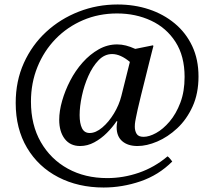

<svg xmlns="http://www.w3.org/2000/svg" viewBox="-20 -643 956 856"><path d="M442 193Q329 193 240 147Q151 101 100.5 16Q50 -69 50 -184Q50 -282 86.5 -362.5Q123 -443 186 -501Q249 -559 331 -591Q413 -623 504 -623Q579 -623 644 -601.5Q709 -580 759 -538.5Q809 -497 837 -437.5Q865 -378 865 -302Q865 -226 838.5 -168Q812 -110 770 -71Q728 -32 681 -12Q634 8 593 8Q550 8 525 -13.5Q500 -35 500 -76Q500 -86 503 -102L500 -103Q482 -76 456.5 -50.5Q431 -25 400.5 -8.5Q370 8 337 8Q293 8 268.5 -24Q244 -56 244 -109Q244 -148 257 -193.5Q270 -239 293 -283.5Q316 -328 348.5 -364.5Q381 -401 420 -423Q459 -445 502 -445Q522 -445 541.5 -440Q561 -435 583 -425L662 -441L664 -438Q664 -438 658.5 -417Q653 -396 645 -363.5Q637 -331 627.5 -293Q618 -255 609 -219Q600 -183 594 -156Q588 -129 586 -118Q585 -113 583 -102Q581 -91 581 -78Q581 -60 589 -46.5Q597 -33 620 -33Q645 -33 676 -50Q707 -67 736 -101Q765 -135 784 -185Q803 -235 803 -300Q803 -393 762.5 -456Q722 -519 653.5 -551Q585 -583 502 -583Q420 -583 350 -553Q280 -523 228 -469.5Q176 -416 147 -344.5Q118 -273 118 -190Q118 -86 162 -9.5Q206 67 282.5 109Q359 151 458 151Q530 151 599.5 127Q669 103 727 54Q733 58 738.5 65Q744 72 748 77Q687 138 606 165.5Q525 193 442 193ZM559 -367Q517 -402 480 -402Q446 -402 419.5 -374.5Q393 -347 374 -304.5Q355 -262 345 -215Q335 -168 335 -130Q335 -93 345.5 -71.5Q356 -50 380 -50Q407 -50 436 -74.5Q465 -99 488 -137Q511 -175 521 -215Z"/></svg>

Font: Castoro
Style: Regular
Weight: 400
Designer: John Hudson
Foundry: Tiro Typeworks Ltd.
Version: Version 2.04